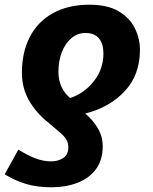

<svg xmlns="http://www.w3.org/2000/svg" viewBox="-37 -577 651 815"><path d="M343 -557Q419 -557 466 -529.5Q513 -502 535 -458Q557 -414 557 -365Q557 -259 492.5 -190Q428 -121 325 -95Q357 -68 378 -33Q399 2 399 44Q399 103 370 141.5Q341 180 291.5 199Q242 218 182 218Q120 218 72.5 203.5Q25 189 -17 163L41 58Q77 81 111.5 94.5Q146 108 181 108Q209 108 231 94Q253 80 253 49Q253 31 245.5 17Q238 3 219.5 -13Q201 -29 170 -55Q117 -97 86.5 -150Q56 -203 56 -268Q56 -356 90 -421Q124 -486 188.5 -521.5Q253 -557 343 -557ZM326 -437Q292 -437 266 -415Q240 -393 225.5 -355.5Q211 -318 211 -272Q211 -236 224.5 -207.5Q238 -179 261 -161Q321 -181 361.5 -232.5Q402 -284 402 -350Q402 -391 383 -414Q364 -437 326 -437Z"/></svg>

Font: Noto IKEA Latin
Style: Bold Italic
Weight: 700
Italic angle: -12°
Designer: Monotype Design Team
Foundry: Monotype Imaging Inc.
Version: Version 1.0